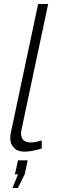

<svg xmlns="http://www.w3.org/2000/svg" viewBox="-20 -750 289 957"><path d="M103 6Q69 6 50 -12.5Q31 -31 31 -63Q31 -69 32 -75.5Q33 -82 34 -88L170 -730H220L87 -103Q86 -98 85.5 -94Q85 -90 85 -85Q85 -40 134 -40Q145 -40 160 -43Q175 -46 188 -50V-10Q171 -4 146 1Q121 6 103 6ZM42 187 70 119H54L70 49H118L103 119L69 187Z"/></svg>

Font: Raleway Thin Light
Style: Italic
Weight: 300
Italic angle: -12°
Version: Version 4.026